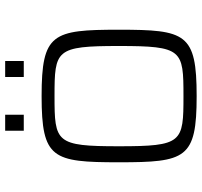

<svg xmlns="http://www.w3.org/2000/svg" viewBox="-39 -734 781 743"><g transform="rotate(-90 351.5 -362.5)"><path d="M217 -661H279V-733H217ZM425 -661H487V-733H425ZM351 8C594 8 608 -34 608 -293C608 -550 594 -592 351 -592C109 -592 95 -550 95 -293C95 -34 109 8 351 8ZM351 -43C172 -43 157 -47 157 -293C157 -537 172 -542 351 -542C530 -542 545 -537 545 -293C545 -47 530 -43 351 -43Z"/></g></svg>

Font: Saira UNSAM Light SC
Style: Regular
Weight: 300
Designer: Hector Gatti with collaboration of the Omnibus-Type team
Foundry: Omnibus-Type
Version: Version 1.072;PS 001.072;hotconv 1.0.88;makeotf.lib2.5.64775